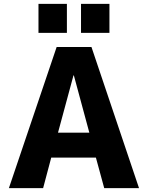

<svg xmlns="http://www.w3.org/2000/svg" viewBox="-20 -973 765 993"><path d="M399 -803V-953H546V-803ZM179 -803V-953H326V-803ZM26 0 273 -730H453L699 0H519L476 -158H245L203 0ZM280 -287H442L362 -583H360Z"/></svg>

Font: M PLUS 1p ExtraBold
Style: Regular
Weight: 800
Version: Version 1.062